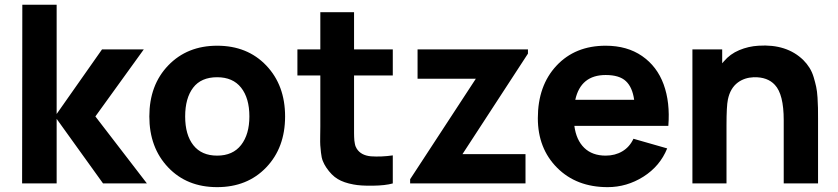

<svg xmlns="http://www.w3.org/2000/svg" viewBox="-20 -770 3516 806"><path d="M72.8 0 73.7 -750H217.8V-291.5L408.2 -562.5H583.5L380.4 -281.2L596.7 0H412.6L217.8 -271V0Z M891.6 15.6Q764.6 15.6 685.8 -67.4Q606.9 -150.4 606.9 -281.2Q606.9 -413.1 686.5 -495.6Q766.1 -578.1 891.6 -578.1Q1018.6 -578.1 1097.7 -495.1Q1176.8 -412.1 1176.8 -281.2Q1176.8 -149.9 1097.4 -67.1Q1018.1 15.6 891.6 15.6ZM1026.9 -281.2Q1026.9 -357.9 992.2 -401.9Q957.5 -445.8 891.6 -445.8Q824.2 -445.8 790.8 -401.9Q757.3 -357.9 757.3 -281.2Q757.3 -204.1 791.7 -160.4Q826.2 -116.7 891.6 -116.7Q957.5 -116.7 992.2 -161.4Q1026.9 -206.1 1026.9 -281.2Z M1466.3 -453.1V-247.1Q1466.3 -241.2 1466.3 -229Q1466.3 -216.8 1466.3 -211.2Q1466.3 -205.6 1466.6 -195.8Q1466.8 -186 1467.5 -180.4Q1468.3 -174.8 1469.5 -167.7Q1470.7 -160.6 1472.7 -155.5Q1474.6 -150.4 1477.5 -146Q1495.1 -117.7 1537.1 -113.8Q1580.6 -110.8 1628.9 -117.7V0Q1597.7 8.8 1545.4 9.5Q1493.2 10.3 1463.9 4.4Q1423.3 -2.9 1397.5 -18.6Q1371.6 -34.2 1349.6 -66.9Q1340.8 -80.1 1335.2 -94Q1329.6 -107.9 1327.4 -129.6Q1325.2 -151.4 1324.5 -160.4Q1323.7 -169.4 1324.2 -201.2Q1324.7 -232.9 1324.7 -238.8V-453.1H1228.5V-562.5H1324.7V-718.8H1466.3V-562.5H1628.9V-453.1Z M2186 -123V0H1701.7V-17.6L1977.5 -439.5H1732.9V-562.5H2196.3V-544.9L1921.4 -123Z M2391.1 -241.7Q2398.9 -182.1 2432.6 -149.4Q2466.3 -116.7 2522.5 -116.7Q2562 -116.7 2592.5 -134.8Q2623 -152.8 2639.2 -187.5L2780.8 -147Q2750.5 -72.3 2680.9 -28.3Q2611.3 15.6 2530.8 15.6Q2399.9 15.6 2318.8 -65.7Q2237.8 -147 2237.8 -273.9Q2237.8 -410.6 2316.2 -494.4Q2394.5 -578.1 2522.5 -578.1Q2612.8 -578.1 2675.5 -534.7Q2738.3 -491.2 2765.9 -415.8Q2793.5 -340.3 2785.6 -241.7ZM2522.5 -455.1Q2418 -455.1 2395 -351.1H2642.1Q2634.8 -403.8 2607.4 -429.4Q2580.1 -455.1 2522.5 -455.1Z M3352.5 -517.6Q3367.2 -502.9 3378.2 -485.4Q3389.2 -467.8 3395.8 -445.8Q3402.3 -423.8 3406.2 -405.8Q3410.2 -387.7 3411.9 -360.4Q3413.6 -333 3413.8 -317.1Q3414.1 -301.3 3414.1 -272V0H3270V-265.6Q3270 -374 3232.9 -413.6Q3202.1 -447.3 3144 -445.8Q3105.5 -444.3 3077.6 -423.8Q3045.4 -399.9 3035.6 -352.1Q3029.8 -324.7 3029.8 -244.6V0H2886.7V-562.5H3011.7V-504.4Q3017.1 -509.8 3019 -512.7Q3044.9 -543.5 3083.5 -559.6Q3122.1 -575.7 3164.1 -578.1Q3282.7 -585.9 3352.5 -517.6Z"/></svg>

Font: Manrope3 ExtraBold
Style: Bold
Weight: 800
Width: 4
Designer: Mikhail Sharanda
Foundry: Mikhail Sharanda
Version: Version 3.000;PS 003.000;hotconv 1.0.88;makeotf.lib2.5.64775